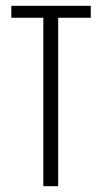

<svg xmlns="http://www.w3.org/2000/svg" viewBox="-20 -640 351 660"><path d="M129 -579H19V-620H292V-579H180V0H129Z"/></svg>

Font: Smooch Sans
Style: Regular
Weight: 400
Designer: Robert E. Leuschke
Foundry: Robert E. Leuschke
Version: Version 1.010; ttfautohint (v1.8.3)